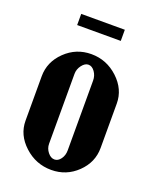

<svg xmlns="http://www.w3.org/2000/svg" viewBox="-126 -722 648 806"><g transform="rotate(20 197.5 -319.5)"><path d="M291 -648.9V-599.1H96.2V-648.9ZM194.8 -504.9Q263.2 -504.9 314.2 -457.3Q365.2 -409.7 365.2 -346.2V-147.9Q365.2 -83.5 316.9 -36.9Q268.6 9.8 201.2 9.8Q132.3 9.8 81.1 -37.4Q29.8 -84.5 29.8 -147.9V-346.2Q29.8 -410.6 78.6 -457.8Q127.4 -504.9 194.8 -504.9ZM198.2 -459Q182.6 -459 169.2 -441.4Q155.8 -423.8 155.8 -402.8V-90.8Q155.8 -69.8 169.2 -53Q182.6 -36.1 199.2 -36.1Q215.3 -36.1 227.1 -52.5Q238.8 -68.8 238.8 -90.8V-402.8Q238.8 -424.8 226.6 -441.9Q214.4 -459 198.2 -459Z"/></g></svg>

Font: Moniqa Black Paragraph
Style: Regular
Weight: 900
Designer: Rajesh Rajput
Foundry: Rajesh Rajput
Version: Version 1.000